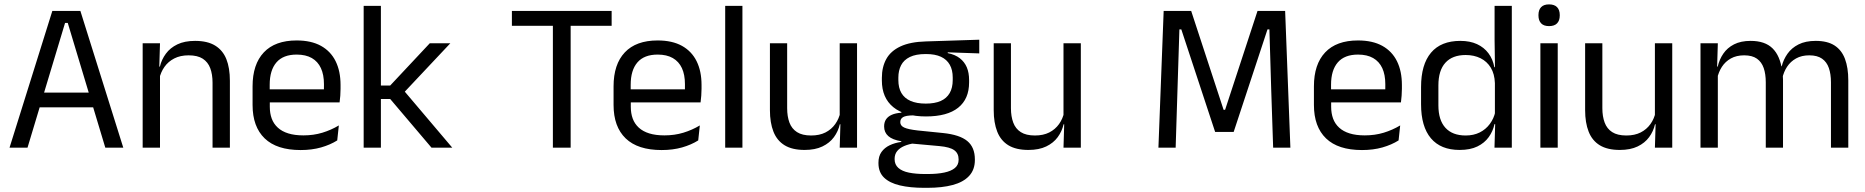

<svg xmlns="http://www.w3.org/2000/svg" viewBox="-20 -690 8714 897"><path d="M24.5 0 224.5 -639H355.5L556 0H472L296.5 -583H284L108.5 0ZM144.5 -188.5V-257.5H435.5V-188.5Z M973 0V-303.5Q973 -343 962.2 -371.5Q951.5 -400 927.2 -415.8Q903 -431.5 861 -431.5Q822.5 -431.5 794.2 -417Q766 -402.5 748.5 -377.8Q731 -353 724 -321.5L709.5 -379H727Q735 -412 755 -439.2Q775 -466.5 808.8 -482.8Q842.5 -499 891.5 -499Q949.5 -499 985.2 -477Q1021 -455 1037.5 -413.8Q1054 -372.5 1054 -312.5V0ZM646.5 0V-488H727.5L724 -371L727.5 -366.5V0Z M1384.5 11Q1273 11 1216.5 -43.5Q1160 -98 1160 -199.5V-286.5Q1160 -389.5 1212.5 -445.2Q1265 -501 1366 -501Q1434 -501 1479.5 -475.8Q1525 -450.5 1548 -404Q1571 -357.5 1571 -293V-275Q1571 -259 1569.8 -243Q1568.5 -227 1566.5 -211.5H1492Q1493 -235.5 1493.2 -257Q1493.5 -278.5 1493.5 -296.5Q1493.5 -341 1479.2 -371.8Q1465 -402.5 1436.8 -418.8Q1408.5 -435 1366 -435Q1303 -435 1271.5 -398.5Q1240 -362 1240 -294V-247.5L1240.5 -237.5V-191Q1240.5 -160.5 1249.5 -136Q1258.5 -111.5 1277.8 -93.8Q1297 -76 1326.8 -66.8Q1356.5 -57.5 1397.5 -57.5Q1445 -57.5 1486 -70Q1527 -82.5 1563 -104L1555.5 -34Q1523 -13.5 1480 -1.2Q1437 11 1384.5 11ZM1202.5 -211.5V-272.5H1549.5V-211.5Z M1996 0 1803 -227.5H1751.5V-290.5H1803L1988 -488H2084L1862.5 -252.5V-272L2093 0ZM1679 0V-662.5H1759.5V0Z M2563 0V-625.5H2646V0ZM2371.5 -569.5V-639H2837.5V-569.5Z M3071 11Q2959.5 11 2903 -43.5Q2846.5 -98 2846.5 -199.5V-286.5Q2846.5 -389.5 2899 -445.2Q2951.5 -501 3052.5 -501Q3120.5 -501 3166 -475.8Q3211.5 -450.5 3234.5 -404Q3257.5 -357.5 3257.5 -293V-275Q3257.5 -259 3256.2 -243Q3255 -227 3253 -211.5H3178.5Q3179.5 -235.5 3179.8 -257Q3180 -278.5 3180 -296.5Q3180 -341 3165.8 -371.8Q3151.5 -402.5 3123.2 -418.8Q3095 -435 3052.5 -435Q2989.5 -435 2958 -398.5Q2926.5 -362 2926.5 -294V-247.5L2927 -237.5V-191Q2927 -160.5 2936 -136Q2945 -111.5 2964.2 -93.8Q2983.5 -76 3013.2 -66.8Q3043 -57.5 3084 -57.5Q3131.5 -57.5 3172.5 -70Q3213.5 -82.5 3249.5 -104L3242 -34Q3209.5 -13.5 3166.5 -1.2Q3123.5 11 3071 11ZM2889 -211.5V-272.5H3236V-211.5Z M3368 0V-662.5H3448.5V0Z M3657.5 -488V-184.5Q3657.5 -146 3668.2 -117.2Q3679 -88.5 3703.5 -72.8Q3728 -57 3769.5 -57Q3808.5 -57 3836.5 -71.2Q3864.5 -85.5 3882.2 -110.5Q3900 -135.5 3906.5 -167L3921 -109.5H3903.5Q3896 -76.5 3876 -49.2Q3856 -22 3822.2 -5.8Q3788.5 10.5 3739 10.5Q3681.5 10.5 3645.8 -11.2Q3610 -33 3593.5 -74.8Q3577 -116.5 3577 -175.5V-488ZM3984 -488V0H3903L3906.5 -117L3903 -122V-488Z M4306 -146Q4206.5 -146 4153.2 -189.5Q4100 -233 4100 -314V-326.5Q4100 -377 4120.8 -414.5Q4141.5 -452 4187 -473.2Q4232.5 -494.5 4306 -496.5L4555 -504.5V-440.5L4408 -445.5L4407.5 -442Q4442 -435 4464 -418Q4486 -401 4496.8 -375.5Q4507.5 -350 4507.5 -316V-305Q4507.5 -227.5 4456.5 -186.8Q4405.5 -146 4306 -146ZM4302.5 123H4314Q4359 123 4391.2 116.2Q4423.5 109.5 4441 95Q4458.5 80.5 4458.5 56.5V54.5Q4458.5 26.5 4438.2 11.8Q4418 -3 4369 -7.5L4231 -20L4254 -21Q4226 -17 4204.8 -8Q4183.5 1 4171.5 15.8Q4159.5 30.5 4159.5 52.5V53.5Q4159.5 79 4177 94.5Q4194.5 110 4226.5 116.5Q4258.5 123 4302.5 123ZM4298 187.5Q4232 187.5 4184.2 176.2Q4136.5 165 4110.2 139.8Q4084 114.5 4084 72V70Q4084 40 4098.2 20Q4112.5 0 4136.8 -11.5Q4161 -23 4191 -27L4190.5 -30Q4149.5 -37 4130 -54.2Q4110.5 -71.5 4110.5 -99V-99.5Q4110.5 -118.5 4119.2 -132Q4128 -145.5 4145.8 -153.5Q4163.5 -161.5 4191 -163.5V-173.5L4284 -150L4246 -151Q4212 -150.5 4199 -142.8Q4186 -135 4186 -119.5V-119Q4186 -102.5 4204.5 -94Q4223 -85.5 4267.5 -80.5L4386 -68.5Q4463.5 -60.5 4499 -31.2Q4534.5 -2 4534.5 55V57.5Q4534.5 103 4507.5 132Q4480.5 161 4431 174.2Q4381.5 187.5 4312.5 187.5ZM4305 -206Q4347 -206 4374.8 -218.2Q4402.5 -230.5 4416.8 -255.2Q4431 -280 4431 -316V-328Q4431 -363 4417.2 -387.5Q4403.5 -412 4376 -424.8Q4348.5 -437.5 4307 -437.5H4304Q4259 -437.5 4230.8 -423.8Q4202.5 -410 4189.8 -385.2Q4177 -360.5 4177 -327.5V-316Q4177 -280 4191.2 -255.5Q4205.5 -231 4234 -218.5Q4262.5 -206 4305 -206Z M4703 -488V-184.5Q4703 -146 4713.8 -117.2Q4724.5 -88.5 4749 -72.8Q4773.5 -57 4815 -57Q4854 -57 4882 -71.2Q4910 -85.5 4927.8 -110.5Q4945.5 -135.5 4952 -167L4966.5 -109.5H4949Q4941.5 -76.5 4921.5 -49.2Q4901.5 -22 4867.8 -5.8Q4834 10.5 4784.5 10.5Q4727 10.5 4691.2 -11.2Q4655.5 -33 4639 -74.8Q4622.5 -116.5 4622.5 -175.5V-488ZM5029.5 -488V0H4948.5L4952 -117L4948.5 -122V-488Z M5392 0 5416.5 -639H5545L5696.5 -177H5703.5L5855 -639H5984L6008.5 0H5928L5919 -269.5L5910.5 -552.5H5901.5L5743.5 -73.5H5657L5499 -552.5H5490L5481 -269L5472.5 0Z M6343 11Q6231.5 11 6175 -43.5Q6118.5 -98 6118.5 -199.5V-286.5Q6118.5 -389.5 6171 -445.2Q6223.5 -501 6324.5 -501Q6392.5 -501 6438 -475.8Q6483.5 -450.5 6506.5 -404Q6529.5 -357.5 6529.5 -293V-275Q6529.5 -259 6528.2 -243Q6527 -227 6525 -211.5H6450.5Q6451.5 -235.5 6451.8 -257Q6452 -278.5 6452 -296.5Q6452 -341 6437.8 -371.8Q6423.5 -402.5 6395.2 -418.8Q6367 -435 6324.5 -435Q6261.5 -435 6230 -398.5Q6198.5 -362 6198.5 -294V-247.5L6199 -237.5V-191Q6199 -160.5 6208 -136Q6217 -111.5 6236.2 -93.8Q6255.5 -76 6285.2 -66.8Q6315 -57.5 6356 -57.5Q6403.5 -57.5 6444.5 -70Q6485.5 -82.5 6521.5 -104L6514 -34Q6481.5 -13.5 6438.5 -1.2Q6395.5 11 6343 11ZM6161 -211.5V-272.5H6508V-211.5Z M6799 10.5Q6711 10.5 6665 -44Q6619 -98.5 6619 -203V-283.5Q6619 -388.5 6665.5 -443.8Q6712 -499 6802.5 -499Q6847.5 -499 6880.5 -483.8Q6913.5 -468.5 6934 -441Q6954.5 -413.5 6961.5 -376H6988L6964 -301.5Q6962.5 -344.5 6944.8 -373.8Q6927 -403 6896.8 -418Q6866.5 -433 6827.5 -433Q6765.5 -433 6732.8 -397Q6700 -361 6700 -291V-198Q6700 -129 6732.8 -93Q6765.5 -57 6827.5 -57Q6864.5 -57 6893 -71.2Q6921.5 -85.5 6940.2 -110.8Q6959 -136 6966 -168L6986 -110H6962Q6955 -77 6935.2 -49.5Q6915.5 -22 6882.2 -5.8Q6849 10.5 6799 10.5ZM6962 0 6965.5 -118 6964 -144V-348L6964.5 -365L6962.5 -503.5V-662.5H7043V0Z M7176.5 0V-488H7257.5V0ZM7217 -568Q7192 -568 7179.8 -581.2Q7167.5 -594.5 7167.5 -617.5V-620Q7167.5 -643.5 7179.8 -656.5Q7192 -669.5 7217 -669.5Q7242 -669.5 7254.5 -656.5Q7267 -643.5 7267 -620V-617.5Q7267 -594 7254.5 -581Q7242 -568 7217 -568Z M7466 -488V-184.5Q7466 -146 7476.8 -117.2Q7487.5 -88.5 7512 -72.8Q7536.5 -57 7578 -57Q7617 -57 7645 -71.2Q7673 -85.5 7690.8 -110.5Q7708.5 -135.5 7715 -167L7729.5 -109.5H7712Q7704.5 -76.5 7684.5 -49.2Q7664.5 -22 7630.8 -5.8Q7597 10.5 7547.5 10.5Q7490 10.5 7454.2 -11.2Q7418.5 -33 7402 -74.8Q7385.5 -116.5 7385.5 -175.5V-488ZM7792.5 -488V0H7711.5L7715 -117L7711.5 -122V-488Z M8534 0V-305.5Q8534 -344 8524.2 -372.2Q8514.5 -400.5 8492.2 -416Q8470 -431.5 8432.5 -431.5Q8397 -431.5 8371 -417Q8345 -402.5 8329 -378.2Q8313 -354 8306.5 -323L8294 -380.5H8304Q8312 -412 8331 -439Q8350 -466 8382.5 -482.5Q8415 -499 8463 -499Q8517.5 -499 8550.8 -477.5Q8584 -456 8599.5 -414.8Q8615 -373.5 8615 -314.5V0ZM7924.5 0V-488H8005.5L8002 -371L8005.5 -366V0ZM8229.5 0V-305.5Q8229.5 -344 8219.8 -372.2Q8210 -400.5 8188 -416Q8166 -431.5 8128.5 -431.5Q8092.5 -431.5 8066.5 -417Q8040.5 -402.5 8024.5 -377.8Q8008.5 -353 8002 -321.5L7987 -379H8005Q8012.5 -412 8031 -439.2Q8049.5 -466.5 8081.2 -482.8Q8113 -499 8158.5 -499Q8226 -499 8261.2 -464Q8296.5 -429 8305.5 -362Q8308 -352 8309 -340.2Q8310 -328.5 8310 -317V0Z"/></svg>

Font: Anek Telugu Medium
Style: Regular
Weight: 400
Version: Version 1.003